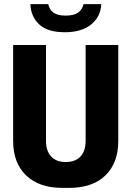

<svg xmlns="http://www.w3.org/2000/svg" viewBox="-20 -905 640 935"><path d="M284 10Q171 10 107.5 -50.5Q44 -111 44 -219V-686H204V-219Q204 -170 229 -143Q254 -116 300 -116Q347 -116 372 -143Q397 -170 397 -219V-686H556V-219Q556 -111 493 -50.5Q430 10 317 10ZM296 -748Q211 -748 170.5 -786.5Q130 -825 128 -885H215Q221 -857 241 -843Q261 -829 299 -829Q339 -829 359.5 -843Q380 -857 387 -885H473Q471 -825 424.5 -786.5Q378 -748 296 -748Z"/></svg>

Font: Chivo Mono Medium
Style: Bold
Weight: 700
Monospace: yes
Version: Version 1.008